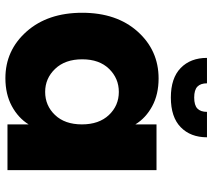

<svg xmlns="http://www.w3.org/2000/svg" viewBox="-58 -729 795 719"><g transform="rotate(90 339.5 -369.5)"><path d="M273.9 -565.9Q333.5 -565.9 377.7 -542Q421.9 -518.1 445.8 -479V-558.1H617.2V0H445.8V-79.1Q421.4 -40 377 -16.1Q332.5 7.8 272.9 7.8Q168.5 7.8 98.1 -71.5Q27.8 -150.9 27.8 -279.8Q27.8 -408.7 98.1 -487.3Q168.5 -565.9 273.9 -565.9ZM324.2 -417Q273.4 -417 237.8 -380.4Q202.1 -343.8 202.1 -279.8Q202.1 -215.8 237.8 -178.5Q273.4 -141.1 324.2 -141.1Q375.5 -141.1 410.6 -178Q445.8 -214.8 445.8 -278.8Q445.8 -342.8 410.6 -379.9Q375.5 -417 324.2 -417ZM196.8 -747.1H292Q292 -723.1 304.4 -711.2Q316.9 -699.2 345.2 -699.2Q374 -699.2 386.5 -711.2Q398.9 -723.1 398.9 -747.1H494.1Q494.1 -685.5 456.3 -648.7Q418.5 -611.8 345.2 -611.8Q272.5 -611.8 234.6 -648.7Q196.8 -685.5 196.8 -747.1Z"/></g></svg>

Font: SVN-Poppins
Style: Bold
Weight: 700
Designer: Ninad Kale (Devanagari), Jonny Pinhorn (Latin)
Foundry: Indian Type Foundry
Version: Version 3.200;PS 1.000;hotconv 16.6.54;makeotf.lib2.5.65590